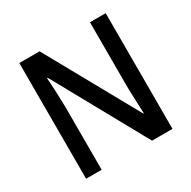

<svg xmlns="http://www.w3.org/2000/svg" viewBox="-159 -870 1023 1026"><g transform="rotate(-30 353.0 -357.0)"><path d="M620 0H494L179 -570H175Q178 -527 180 -480.5Q182 -434 183 -388V0H87V-714H212L526 -149H529Q528 -188 525.5 -236Q523 -284 523 -327V-714H620Z"/></g></svg>

Font: Noto Sans Telugu SemiCondensed Medium
Style: Regular
Weight: 500
Width: 4
Designer: Jelle Bosma - Monotype Design Team
Foundry: Monotype Imaging Inc.
Version: Version 2.005; ttfautohint (v1.8.4.7-5d5b)